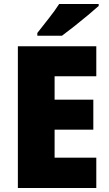

<svg xmlns="http://www.w3.org/2000/svg" viewBox="-20 -947 550 967"><path d="M465 0H70V-714H465V-563H255V-445H450V-294H255V-153H465ZM477 -917Q457 -899 423.5 -871Q390 -843 354 -814.5Q318 -786 292 -767H168V-781Q193 -813 225 -853.5Q257 -894 278 -927H477Z"/></svg>

Font: Noto Sans Myanmar SemiCondensed Black
Style: Regular
Weight: 900
Width: 4
Designer: Monotype Design Team
Foundry: Monotype Imaging Inc.
Version: Version 2.107; ttfautohint (v1.8.4.7-5d5b)